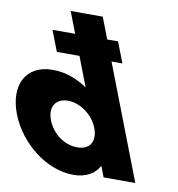

<svg xmlns="http://www.w3.org/2000/svg" viewBox="-191 -944 967 1044"><g transform="rotate(10 292.5 -422.5)"><path d="M35.1 -742 79.1 -628H204.1L267.2 -464C209.4 -505 143.6 -528 74.6 -528C-75.4 -528 -133.4 -406 -75.6 -256C-17.8 -106 133.8 15 283.8 15C353.8 15 401.8 -16 423.7 -58H425.7L448 0H623L381.1 -628H441.1L397.1 -742H337.1L291.7 -860H114.7L160.1 -742ZM112.4 -256C85 -327 118.8 -377 185.8 -377C251.8 -377 324 -327 351.4 -256C378.3 -186 347.6 -136 278.6 -136C206.6 -136 139.3 -186 112.4 -256Z"/></g></svg>

Font: Hussar
Style: BdOpOblFour
Weight: 700
Foundry: Cannot Into Space Fonts
Version: Version 2.00